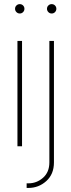

<svg xmlns="http://www.w3.org/2000/svg" viewBox="-20 -716 350 940"><path d="M65.4 0V-515.6H87.9V0ZM76.7 -649.9Q67.4 -649.9 60.5 -656.7Q53.7 -663.6 53.7 -672.9Q53.7 -682.6 60.5 -689.2Q67.4 -695.8 76.7 -695.8Q86.4 -695.8 93 -689.2Q99.6 -682.6 99.6 -672.9Q99.6 -663.6 93 -656.7Q86.4 -649.9 76.7 -649.9ZM221.7 -515.6H244.1V79.1Q244.1 136.7 206.8 170.4Q169.4 204.1 119.1 204.1H110.4V181.6H119.1Q159.7 181.6 190.7 154.3Q221.7 127 221.7 79.1ZM232.9 -649.9Q223.6 -649.9 216.8 -656.7Q210 -663.6 210 -672.9Q210 -682.6 216.8 -689.2Q223.6 -695.8 232.9 -695.8Q242.7 -695.8 249.3 -689.2Q255.9 -682.6 255.9 -672.9Q255.9 -663.6 249.3 -656.7Q242.7 -649.9 232.9 -649.9Z"/></svg>

Font: Inter Display Thin
Style: Regular
Weight: 100
Designer: Rasmus Andersson
Foundry: rsms
Version: Version 4.000;git-a52131595